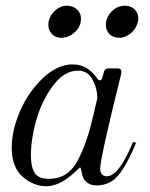

<svg xmlns="http://www.w3.org/2000/svg" viewBox="-20 -638 524 671"><path d="M194 -506Q174 -506 161.5 -519Q149 -532 149 -551Q149 -577 169 -597.5Q189 -618 213 -618Q235 -618 249 -605Q263 -592 263 -573Q263 -545 241.5 -525.5Q220 -506 194 -506ZM397 -506Q376 -506 363 -518.5Q350 -531 350 -551Q350 -577 370 -597.5Q390 -618 416 -618Q440 -618 453.5 -601.5Q467 -585 462 -563Q457 -539 438 -522.5Q419 -506 397 -506ZM143 13Q98 13 59.5 -20Q21 -53 21 -122Q21 -183 50.5 -250.5Q80 -318 130.5 -365.5Q181 -413 234 -413Q287 -413 321 -362Q326 -356 330.5 -357.5Q335 -359 337 -365L343 -386Q346 -399 359 -399H391Q407 -399 404 -382Q330 -84 330 -48Q330 -36 336.5 -29Q343 -22 353 -22Q396 -22 445 -142L456 -139Q424 -63 394.5 -26.5Q365 10 318 10Q298 10 286 1Q274 -8 270.5 -17.5Q267 -27 263 -46Q262 -57 255 -49Q193 13 143 13ZM150 -13Q186 -13 212 -30.5Q238 -48 257.5 -88.5Q277 -129 290 -173.5Q303 -218 320 -294Q320 -329 303.5 -360Q287 -391 252 -391Q205 -391 166 -339.5Q127 -288 107.5 -220.5Q88 -153 88 -94Q88 -54 101.5 -33.5Q115 -13 150 -13Z"/></svg>

Font: HK Venetian
Style: Italic
Weight: 400
Italic angle: -12°
Version: Version 1.000;PS 001.000;hotconv 1.0.88;makeotf.lib2.5.64775